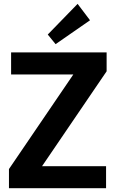

<svg xmlns="http://www.w3.org/2000/svg" viewBox="-20 -985 607 1005"><path d="M230 -804.2 386.2 -964.8 451.2 -878.9 271 -753.9ZM538.1 -710.9V-611.8L200.2 -115.2H535.2V0H26.9V-100.1L363.8 -595.2H38.1V-710.9Z"/></svg>

Font: Sarala
Style: Bold
Weight: 700
Designer: Andres Torresi
Foundry: Huerta Tipografica
Version: Version 1.004;PS 001.003;hotconv 1.0.70;makeotf.lib2.5.58329